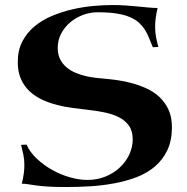

<svg xmlns="http://www.w3.org/2000/svg" viewBox="-20 -732 744 765"><path d="M242.2 13.2Q196.8 13.2 168.5 11.2Q140.1 9.3 121.6 6.6Q103 3.9 91.1 2Q79.1 0 66.9 0Q72.3 -22 74.7 -40.3Q77.1 -58.6 77.1 -74.2Q77.1 -96.2 73.2 -115Q69.3 -133.8 64 -154.8L85.9 -155.8Q99.6 -125 127 -99.4Q154.3 -73.7 188 -54.9Q221.7 -36.1 258.3 -25.6Q294.9 -15.1 328.1 -15.1Q367.7 -15.1 400.9 -28.8Q434.1 -42.5 458 -65.2Q481.9 -87.9 495.4 -116.9Q508.8 -146 508.8 -176.8Q508.8 -210.4 493.4 -231.7Q478 -252.9 452.4 -265.6Q426.8 -278.3 393.8 -284.7Q360.8 -291 326.2 -294.9Q300.3 -297.9 269.8 -301.8Q239.3 -305.7 208.5 -313.5Q177.7 -321.3 149.4 -334.2Q121.1 -347.2 99.1 -367.2Q77.1 -387.2 64 -416Q50.8 -444.8 50.8 -484.9Q50.8 -532.2 69.3 -567.4Q87.9 -602.5 118.4 -627.7Q148.9 -652.8 188.5 -669.2Q228 -685.5 269.8 -695.1Q311.5 -704.6 352.8 -708.3Q394 -711.9 428.2 -711.9Q458 -711.9 484.1 -710Q510.3 -708 532.5 -705.8Q554.7 -703.6 573.5 -701.9Q592.3 -700.2 607.9 -700.2Q602.5 -677.2 600.3 -659.4Q598.1 -641.6 598.1 -625Q598.1 -604 601.6 -585.2Q605 -566.4 610.8 -544.9L588.9 -543.9Q581.1 -562 574.2 -579.6Q567.4 -597.2 557.9 -612.5Q548.3 -627.9 534.4 -640.9Q520.5 -653.8 498.8 -663.3Q477.1 -672.9 445.6 -678Q414.1 -683.1 369.1 -683.1Q338.9 -683.1 310.3 -672.4Q281.7 -661.6 259.5 -642.8Q237.3 -624 223.6 -597.9Q210 -571.8 210 -541Q210 -514.2 220 -495.1Q230 -476.1 246.1 -462.9Q262.2 -449.7 282.5 -441.4Q302.7 -433.1 323 -428.5Q343.3 -423.8 361.6 -421.9Q379.9 -419.9 392.1 -418.9Q415 -417 444.3 -413.1Q473.6 -409.2 503.9 -401.1Q534.2 -393.1 563.2 -379.9Q592.3 -366.7 615 -345.7Q637.7 -324.7 651.4 -295.2Q665 -265.6 665 -225.1Q665 -171.9 646.7 -133.5Q628.4 -95.2 597.2 -68.6Q565.9 -42 524.2 -26.1Q482.4 -10.3 435.3 -1.5Q388.2 7.3 338.6 10.3Q289.1 13.2 242.2 13.2Z"/></svg>

Font: Uncial Antiqua
Style: Regular
Weight: 400
Version: Version 1.000